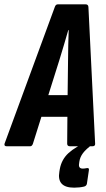

<svg xmlns="http://www.w3.org/2000/svg" viewBox="-48 -675 488 886"><path d="M-17 0Q-30 0 -27 -12L205 -643Q209 -655 219 -655H347Q359 -655 360 -643L391 -12Q392 0 378 0H275Q262 0 262 -12L263 -136H143L104 -12Q100 0 91 0ZM226 -398 175 -236H264L266 -398Q266 -433 267 -467.5Q268 -502 269 -536H267Q257 -502 247 -467.5Q237 -433 226 -398ZM294 191Q213 191 226 117L228 105Q236 61 268 31.5Q300 2 363 -25L379 -9Q349 13 335 31.5Q321 50 318 72L317 80Q313 103 334 103Q342 103 351 101Q365 98 362 112L353 173Q351 183 340 186Q319 191 294 191Z"/></svg>

Font: Sofia Sans Extra Condensed ExtraBold
Style: Italic
Weight: 800
Italic angle: -9°
Designer: Botio Nikoltchev, Ani Petrova
Foundry: lettersoup
Version: Version 4.101; ttfautohint (v1.8.4.7-5d5b)